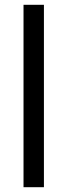

<svg xmlns="http://www.w3.org/2000/svg" viewBox="-20 -780 280 800"><path d="M163 0V-760H78V0Z"/></svg>

Font: Noto Sans Sinhala SemiCondensed
Style: Regular
Weight: 400
Width: 4
Designer: Jelle Bosma - Monotype Design Team
Foundry: Monotype Imaging Inc.
Version: Version 2.006